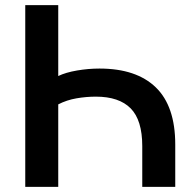

<svg xmlns="http://www.w3.org/2000/svg" viewBox="-20 -725 752 745"><path d="M78 0V-705H206V-430Q235 -444 279 -451.5Q323 -459 366 -459Q509 -459 584.5 -386Q660 -313 660 -164V0H532V-158Q532 -259 487 -304.5Q442 -350 352 -350Q315 -350 277 -343.5Q239 -337 206 -320V0Z"/></svg>

Font: MulishBold
Style: Bold
Weight: 700
Designer: Vernon Adams
Foundry: Vernon Adams
Version: Version 3.602; ttfautohint (v1.8.3)